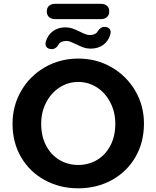

<svg xmlns="http://www.w3.org/2000/svg" viewBox="-20 -990 831 1020"><path d="M46.6 -332.8Q46.6 -427.8 92.5 -507.2Q138.4 -586.6 218.5 -632.7Q298.7 -678.8 395.7 -678.8Q492.9 -678.8 572.5 -632.8Q652.2 -586.8 698.5 -507.8Q744.8 -428.8 744.8 -333.6Q744.8 -233 698.9 -154.7Q653 -76.4 573.2 -33Q493.5 10.4 395.7 10.4Q297.9 10.4 218.1 -33Q138.4 -76.4 92.5 -154.3Q46.6 -232.2 46.6 -332.8ZM592.6 -332.8Q592.6 -393.7 566.5 -444.9Q540.4 -496 495.4 -525.3Q450.4 -554.7 395.7 -554.7Q341.8 -554.7 296.4 -525.3Q250.9 -496 224.9 -444.9Q198.8 -393.7 198.8 -332.8Q198.8 -266.3 224.9 -216.7Q250.9 -167.1 295.6 -140.4Q340.2 -113.7 395.7 -113.7Q451.2 -113.7 495.8 -140.4Q540.4 -167.1 566.5 -216.7Q592.6 -266.3 592.6 -332.8ZM228.6 -929.1Q228.6 -948.7 240.6 -959.2Q252.6 -969.8 274.7 -969.8H514.3Q536.3 -969.8 548.3 -959.2Q560.4 -948.7 560.4 -929.1Q560.4 -910.2 548.3 -899.3Q536.3 -888.4 514.3 -888.4H274.7Q252.6 -888.4 240.6 -899.3Q228.6 -910.2 228.6 -929.1ZM223.6 -769.3Q234.4 -805.3 261.9 -825Q289.4 -844.7 327.9 -844.7Q347.1 -844.7 364.3 -838.8Q381.5 -832.9 404.9 -821.5Q422.9 -812.5 434.7 -808.2Q446.5 -803.9 457.3 -803.9Q472.3 -803.9 483.2 -809Q494.2 -814.1 499.4 -824.3Q504.3 -831.6 507.3 -834.3Q513.7 -840.9 521.4 -844.5Q529.1 -848.1 538.7 -847.1Q555.4 -845.9 563.1 -835.2Q570.8 -824.4 566.2 -807.2Q555.6 -771 528.1 -751.3Q500.5 -731.6 461.9 -731.6Q441.9 -731.6 424.3 -737.7Q406.7 -743.8 384.1 -755Q365.3 -763.9 354.3 -768.2Q343.3 -772.5 332.5 -772.5Q317.5 -772.5 306.6 -767.4Q295.7 -762.4 290.3 -752Q286.9 -747.6 282.5 -741.2Q275.4 -734.6 268.4 -731.5Q261.4 -728.4 251 -729.4Q234.4 -730.4 226.6 -741.2Q218.7 -752 223.6 -769.3Z"/></svg>

Font: SN Pro Thin
Style: Regular
Weight: 200
Designer: Tobias Whetton
Foundry: Supernotes
Version: Version 1.003;Glyphs 3.3 (3324)